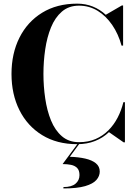

<svg xmlns="http://www.w3.org/2000/svg" viewBox="-20 -780 748 1052"><path d="M403 10Q291.5 10 210.8 -39.8Q130 -89.5 86.5 -176.5Q43 -263.5 43 -375Q43 -486.5 86.5 -573.5Q130 -660.5 210.8 -710.2Q291.5 -760 403 -760Q449.5 -760 489 -744Q528.5 -728 559.5 -699L647.5 -750H654.5V-530H646Q628.5 -594 594.8 -643.2Q561 -692.5 514.8 -720.8Q468.5 -749 413 -749Q357 -749 319.2 -716.5Q281.5 -684 259.5 -630Q237.5 -576 227.8 -509.8Q218 -443.5 218 -375Q218 -307 227.8 -240.5Q237.5 -174 259.5 -120Q281.5 -66 319.2 -33.5Q357 -1 413 -1Q463.5 -1 503.5 -18.2Q543.5 -35.5 573.8 -65.8Q604 -96 624.5 -135.5Q645 -175 656 -220H664.5V0H657.5L577 -56Q545 -25 501 -7.5Q457 10 403 10ZM327.5 252.5V245Q372 245 393.8 226.5Q415.5 208 415.5 179.5Q415.5 153.5 402.8 140.5Q390 127.5 369 123.2Q348 119 323 119L408.5 3.5H418L362.5 79Q410.5 80.5 447.5 89Q484.5 97.5 505.5 114.8Q526.5 132 526.5 160Q526.5 185 508.2 206Q490 227 446.5 239.8Q403 252.5 327.5 252.5Z"/></svg>

Font: Bodoni Moda 28pt
Style: Bold
Weight: 700
Designer: Owen Earl
Foundry: indestructible type
Version: Version 2.005